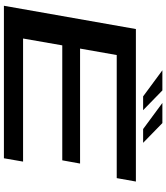

<svg xmlns="http://www.w3.org/2000/svg" viewBox="46 -896 850 982"><g transform="rotate(90 471.0 -405.0)"><path d="M9.5 0H789.5L806.5 -98H177L212 -298.5H800L816.5 -389.5H228.5L261.5 -577H891L908.5 -675H128.5ZM640 -712H710.5L609.5 -810.5H506.5ZM473 -712H543.5L442.5 -810.5H339.5Z"/></g></svg>

Font: Anybody ExtraExpanded Medium
Style: Italic
Weight: 500
Width: 8
Italic angle: -10°
Version: Version 1.113;gftools[0.9.25]